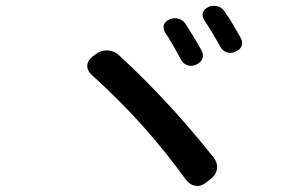

<svg xmlns="http://www.w3.org/2000/svg" viewBox="-20 -739 1040 650"><path d="M555 -674Q570 -680 585 -675.5Q600 -671 609 -657Q621 -638 636.5 -612.5Q652 -587 662 -569Q670 -555 665.5 -541.5Q661 -528 644 -520Q628 -513 613.5 -518.5Q599 -524 591 -540Q580 -561 565 -587Q550 -613 539 -629Q531 -643 535 -655Q539 -667 555 -674ZM687 -716Q702 -722 717.5 -717.5Q733 -713 741 -699Q755 -680 769.5 -655Q784 -630 794 -612Q803 -598 798.5 -584.5Q794 -571 777 -564Q762 -557 747.5 -562Q733 -567 725 -582Q713 -604 698 -629Q683 -654 672 -670Q663 -684 667 -696.5Q671 -709 687 -716ZM303 -555Q321 -569 343 -568.5Q365 -568 382 -553Q554 -394 703 -206Q717 -188 714.5 -167.5Q712 -147 693 -133L678 -121Q660 -107 641.5 -110Q623 -113 609 -131Q472 -322 292 -484Q275 -499 275.5 -516.5Q276 -534 294 -548Z"/></svg>

Font: Chiron GoRound TC M
Style: Regular
Weight: 500
Designer: Ryoko NISHIZUKA 西塚涼子 (kana, bopomofo & ideographs); Paul D. Hunt (Latin, Greek & Cyrillic); Sandoll Communications 산돌커뮤니
Foundry: Adobe
Version: Version 1.000;hotconv 1.1.1;makeotfexe 2.6.0